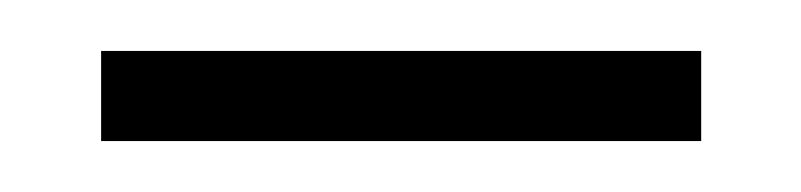

<svg xmlns="http://www.w3.org/2000/svg" viewBox="-20 -267 313 75"><path d="M19.5 -211.9V-247.1H253.9V-211.9Z"/></svg>

Font: Elaris
Style: Regular
Weight: 500
Version: Version 1.0